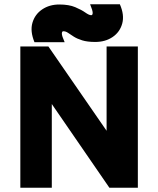

<svg xmlns="http://www.w3.org/2000/svg" viewBox="-20 -877 739 897"><path d="M75 0V-660H206L478 -266V-660H624V0H491L222 -391V0ZM276 -731Q269 -731 269 -720Q269 -709 282 -680H141Q120 -731 131.5 -770.5Q143 -810 177 -833Q211 -856 257 -856Q302 -856 331.5 -843.5Q361 -831 378.5 -818.5Q396 -806 406 -806Q413 -806 413 -817Q413 -828 401 -857H540Q562 -807 551 -767Q540 -727 506 -704Q472 -681 425 -681Q388 -681 364 -688.5Q340 -696 324.5 -706Q309 -716 298 -723.5Q287 -731 276 -731Z"/></svg>

Font: Lil Grotesk Black
Style: Regular
Weight: 900
Designer: Bastien Sozeau
Foundry: NBR — Bastien Sozeau
Version: Version 3.003; ttfautohint (v1.8.4.7-5d5b);gftools[0.9.33]